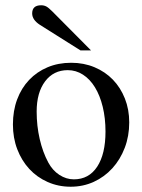

<svg xmlns="http://www.w3.org/2000/svg" viewBox="-20 -698 540 728"><path d="M250 -460Q298 -460 338.5 -443Q379 -426 408 -396Q437 -366 453.5 -324.5Q470 -283 470 -234Q470 -182 453 -137.5Q436 -93 406 -60Q376 -27 335.5 -8.5Q295 10 248 10Q201 10 160.5 -8Q120 -26 91 -57.5Q62 -89 45.5 -132Q29 -175 29 -226Q29 -278 45 -321Q61 -364 90.5 -395Q120 -426 160.5 -443Q201 -460 250 -460ZM237 -432Q183 -432 151 -389.5Q119 -347 119 -275Q119 -221 130.5 -171Q142 -121 163 -82Q179 -52 205 -35Q231 -18 260 -18Q317 -18 348.5 -66Q380 -114 380 -199Q380 -250 369.5 -293Q359 -336 340 -367Q321 -398 294.5 -415Q268 -432 237 -432ZM285 -507 131 -604Q102 -623 102 -647Q102 -678 136 -678Q147 -678 155.5 -673.5Q164 -669 178 -655L325 -507Z"/></svg>

Font: Klingon pIqaD HaSta
Style: Regular
Weight: 400
Width: 0
Designer: Mike Neff (qa'vaj)
Foundry: Mike Neff and Michael Everson
Version: Version 2.003